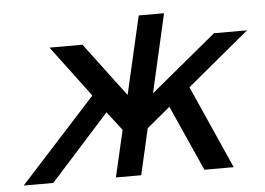

<svg xmlns="http://www.w3.org/2000/svg" viewBox="-44 -615 928 672"><g transform="rotate(-5 419.5 -279.0)"><path d="M13 0 280 -293 145 -473H261L403 -284L466 -558H555L492 -282L723 -473H839L621 -292L751 0H648L545 -230L463 -162L426 0H337L375 -164L324 -230L117 0Z"/></g></svg>

Font: Coval
Style: Italic
Weight: 400
Foundry: Context Ltd
Version: Version 001.000